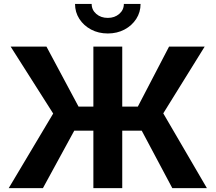

<svg xmlns="http://www.w3.org/2000/svg" viewBox="-20 -967 1108 987"><path d="M608.4 -727.5V-418.9H688.5L849.1 -727.5H1032.2L819.3 -384.3L1043.5 0H865.7L708.5 -295.4H608.4V0H460V-295.4H361.8L200.7 0H24.9L253.4 -383.3L34.7 -727.5H218.8L383.8 -418.9H460V-727.5ZM534.2 -794.9Q486.3 -794.9 448.2 -815.2Q410.2 -835.4 387.9 -869.9Q365.7 -904.3 365.7 -946.8H451.2Q451.2 -916 474.9 -895.5Q498.5 -875 534.2 -875Q569.3 -875 593 -895.5Q616.7 -916 616.7 -946.8H702.6Q702.6 -904.3 680.4 -869.9Q658.2 -835.4 620.1 -815.2Q582 -794.9 534.2 -794.9Z"/></svg>

Font: Inter-Bold
Style: Bold
Weight: 700
Designer: Rasmus Andersson
Foundry: rsms
Version: Version 4.000;git-a52131595